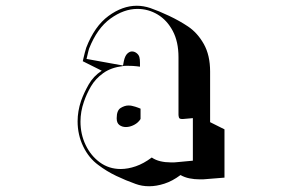

<svg xmlns="http://www.w3.org/2000/svg" viewBox="-20 -571 1040 668"><path d="M699 52Q693 53 686.5 53Q680 53 675 53Q656 53 639 49.5Q622 46 608 38Q580 59 552 68Q524 77 499 77Q486 77 474.5 75Q463 73 452 69Q418 57 384.5 41Q351 25 322 3Q289 -21 269.5 -61.5Q250 -102 250 -149Q250 -184 262 -220Q272 -248 288.5 -277Q305 -306 334 -325L268 -358Q268 -358 270 -367Q272 -376 275 -387.5Q278 -399 280 -405Q309 -480 357.5 -515.5Q406 -551 456 -551Q479 -551 503 -543Q532 -533 568 -516Q604 -499 634 -479Q667 -457 689 -418Q711 -379 711 -322V-146L761 -121V47ZM617 -157H613Q604 -157 602.5 -162.5Q601 -168 601 -172V-372Q601 -426 581 -463.5Q561 -501 528.5 -520.5Q496 -540 458 -540Q411 -540 364.5 -506.5Q318 -473 290 -402Q289 -400 287 -391Q285 -382 283 -374Q281 -366 281 -366L408 -343L411 -359Q415 -377 423 -384.5Q431 -392 439 -392Q448 -392 455.5 -386Q463 -380 465 -372Q467 -365 467 -352Q467 -339 467 -339Q467 -339 455 -340.5Q443 -342 427 -342Q423 -342 417.5 -342Q412 -342 407 -341Q366 -336 339 -316.5Q312 -297 296.5 -270.5Q281 -244 272 -217Q260 -183 260 -148Q260 -104 278 -66.5Q296 -29 327.5 -6Q359 17 400 17Q425 17 452.5 7.5Q480 -2 508 -23Q521 -14 538 -10Q555 -6 574 -6Q580 -6 586 -6Q592 -6 598 -7L651 -12V-160ZM469 -157Q461 -144 446.5 -136.5Q432 -129 418 -129Q405 -129 395.5 -136Q386 -143 386 -159V-160Q386 -187 400 -195.5Q414 -204 427 -204Q432 -204 435.5 -203.5Q439 -203 442 -202Q451 -200 460 -196.5Q469 -193 469 -193Z"/></svg>

Font: Rampart One
Style: Regular
Weight: 400
Designer: Fontworks Inc.
Foundry: Fontworks Inc.
Version: Version 1.100